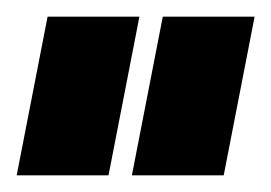

<svg xmlns="http://www.w3.org/2000/svg" viewBox="-20 -677 325 230"><path d="M138 -467 175 -657H285L248 -467ZM0 -467 37 -657H147L110 -467Z"/></svg>

Font: Karantina
Style: Bold
Weight: 700
Designer: Rony Koch
Foundry: Rony Koch
Version: Version 1.000; ttfautohint (v1.8.3)